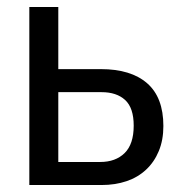

<svg xmlns="http://www.w3.org/2000/svg" viewBox="-20 -546 540 550"><path d="M64 -526H147V-348H269Q355 -348 401.5 -307.5Q448 -267 448 -185Q448 -145 435 -113.5Q422 -82 398.5 -60Q375 -38 342.5 -27Q310 -16 271 -16H64ZM267 -82Q311 -82 337 -107.5Q363 -133 363 -186Q363 -237 338.5 -259.5Q314 -282 271 -282H147V-82Z"/></svg>

Font: D2Coding ligature
Style: Regular
Weight: 400
Monospace: yes
Designer: Yong-Rak Park; Jeong-Hwan Yoon; Sang-Min Lee;
Foundry: NHN Corporation
Version: Version 1.3.2; Build 20180524